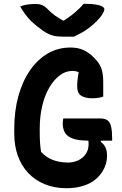

<svg xmlns="http://www.w3.org/2000/svg" viewBox="-20 -970 640 1010"><path d="M313 -347H508Q532 -347 545.5 -337Q559 -327 564.5 -303.5Q570 -280 570 -239V-230H448Q410 -230 383.5 -235.5Q357 -241 341 -252Q325 -263 317.5 -280.5Q310 -298 310 -322Q310 -328 311 -335.5Q312 -343 313 -347ZM351 -720Q371 -720 388.5 -716.5Q406 -713 420.5 -706Q435 -699 448.5 -689.5Q462 -680 474 -667Q502 -640 512.5 -612Q523 -584 523 -540Q523 -527 523 -513.5Q523 -500 523 -487Q523 -474 523 -462Q513 -458 498.5 -455.5Q484 -453 466 -453Q427 -453 406.5 -467Q386 -481 386 -514Q386 -532 387.5 -547Q389 -562 392 -579.5Q395 -597 400 -619L405 -584Q394 -591 383.5 -594Q373 -597 361 -597Q325 -597 293.5 -573Q262 -549 238 -507Q214 -465 201.5 -410.5Q189 -356 189 -293V-275Q189 -246 190.5 -221Q192 -196 196 -171Q222 -143 257 -129Q292 -115 339 -115Q368 -115 392.5 -127Q417 -139 431.5 -160.5Q446 -182 446 -211Q446 -219 445.5 -225.5Q445 -232 444.5 -238Q444 -244 442 -250H513L510 -224Q526 -212 534.5 -195Q543 -178 543 -151Q543 -115 528.5 -85.5Q514 -56 495 -38Q479 -21 455 -8Q431 5 399.5 12.5Q368 20 328 20Q266 20 215.5 -1Q165 -22 129 -59.5Q93 -97 74 -150Q55 -203 55 -267V-292Q55 -386 76.5 -464Q98 -542 137.5 -599.5Q177 -657 231 -688.5Q285 -720 351 -720ZM369 -777Q359 -777 350 -777Q341 -777 331.5 -777Q322 -777 313 -777Q282 -777 259.5 -782.5Q237 -788 208 -807Q190 -820 173 -833.5Q156 -847 141 -862Q126 -877 112.5 -895.5Q99 -914 86 -936Q104 -943 122.5 -946Q141 -949 166 -949Q190 -949 203.5 -942.5Q217 -936 228 -925Q247 -904 269.5 -888Q292 -872 336 -848L280 -862Q297 -862 314 -862Q331 -862 348 -862L292 -847Q342 -877 372.5 -903Q403 -929 420 -950H426Q463 -950 485.5 -946Q508 -942 518.5 -935.5Q529 -929 529 -921Q529 -914 522.5 -902Q516 -890 503 -874Q491 -860 475.5 -846Q460 -832 443 -819.5Q426 -807 407 -796.5Q388 -786 369 -777Z"/></svg>

Font: Recursive Monospace Casual
Style: Bold
Weight: 700
Version: Version 1.047